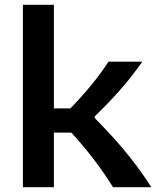

<svg xmlns="http://www.w3.org/2000/svg" viewBox="-20 -785 660 805"><path d="M76 -765V0H206V-229H279C344 -158 400.5 -85.5 454 0H614.5C535.5 -125 447 -219 377 -290.5V-297C451 -368.5 512.5 -435.5 577 -526.5H435C393 -462.5 343 -400.5 275 -330.5H206V-765Z"/></svg>

Font: Monaspace Argon SemiBold
Style: Regular
Weight: 600
Designer: Riley Cran & the Lettermatic Team
Foundry: Lettermatic
Version: Version 1.000 (Monaspace Argon)